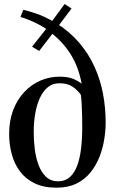

<svg xmlns="http://www.w3.org/2000/svg" viewBox="-20 -902 558 934"><path d="M255 11Q192 11 148 -10.5Q104 -32 76.8 -68.8Q49.5 -105.5 37 -152.5Q24.5 -199.5 24.5 -250.5Q24.5 -315 44 -366.2Q63.5 -417.5 97.8 -454Q132 -490.5 176.2 -509.8Q220.5 -529 270 -529Q309.5 -529 334.8 -518.8Q360 -508.5 377 -495Q369.5 -539 351.8 -583.2Q334 -627.5 301 -670.5Q268 -713.5 216 -752L254.5 -763L170.5 -654L136 -675L224.5 -786.5L216.5 -752.5Q199 -766.5 174.5 -779.8Q150 -793 124.8 -803.5Q99.5 -814 79.5 -819.5L93.5 -854.5Q124.5 -846.5 149.5 -838.2Q174.5 -830 199.2 -818.5Q224 -807 253.5 -789L218.5 -779L294.5 -882.5L328 -860.5L256 -765L254.5 -789Q320.5 -747 366.2 -693Q412 -639 440.2 -576.2Q468.5 -513.5 481.2 -445.2Q494 -377 494 -306.5Q494 -267.5 487 -223.8Q480 -180 463.8 -138.5Q447.5 -97 420 -63Q392.5 -29 351.8 -9Q311 11 255 11ZM262.5 -20Q296.5 -20 319.2 -40Q342 -60 355.2 -95.5Q368.5 -131 374.2 -178Q380 -225 380 -278.5Q380 -306 379.5 -335.5Q379 -365 377.5 -392.5Q376 -420 373.5 -440.5Q357.5 -463.5 333.2 -480.2Q309 -497 268.5 -497Q236.5 -497 213 -478Q189.5 -459 174.2 -426Q159 -393 151.5 -350Q144 -307 144 -259.5Q144 -218.5 149.2 -176.5Q154.5 -134.5 167.8 -99Q181 -63.5 204.2 -41.8Q227.5 -20 262.5 -20Z"/></svg>

Font: Merriweather 120pt Medium
Style: Regular
Weight: 500
Version: Version 2.100